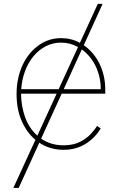

<svg xmlns="http://www.w3.org/2000/svg" viewBox="-20 -747 604 972"><path d="M74.6 204.5H47.6L159.4 -39.1Q116.1 -74.9 89.8 -134.6Q63.9 -193.9 63.9 -271.3Q63.9 -313.2 72.1 -350.3Q80.3 -387.4 94.8 -418.5Q109.4 -449.6 129.6 -474.3Q149.9 -498.9 174.4 -516.7Q225.5 -554 289.8 -554Q340.6 -554 384.6 -530.2L475.1 -727.3H499.3L404.1 -518.1Q427.6 -502.1 447.6 -479Q467.7 -456 482.1 -427.6Q496.4 -399.1 504.6 -365.8Q512.8 -332.4 512.8 -295.5V-272.7H292.3L188.2 -45.1Q237.6 -11.4 301.1 -11.4Q351.2 -11.4 385.7 -29.1Q403.1 -38 416.7 -48.3Q430.4 -58.6 440.7 -70Q461.3 -92.7 471.6 -109.4L490.1 -96.6Q484 -86.6 475 -74.8Q465.9 -62.9 453.8 -50.8Q441.8 -38.7 426.3 -27.3Q410.9 -16 392 -7.3Q373.2 1.4 350.5 6.6Q327.8 11.7 301.1 11.4Q233 11.4 179 -24.5ZM277 -295.5 375 -508.9Q334.5 -531.2 289.8 -531.2Q248.6 -531.6 213.1 -513.5Q177.6 -495.4 150.7 -463.6Q123.9 -431.8 107.4 -388.7Q90.9 -345.5 87.4 -295.5ZM490.1 -295.5Q490.1 -329.2 482.8 -359.4Q475.5 -389.6 462.7 -415.1Q449.9 -440.7 432.4 -461.3Q414.8 -481.9 394.2 -496.8L302.6 -295.5ZM169 -60 266.7 -272.7H86.6Q87 -210.2 106.9 -154.1Q127.1 -98.4 169 -60Z"/></svg>

Font: Linik Sans Thin
Style: Regular
Weight: 100
Designer: Fonts by Rasmus Andersson / Changes by Cristiano Sobral with parts from Marc Monis
Foundry: rsms
Version: Version 3.020; ttfautohint (v1.6)